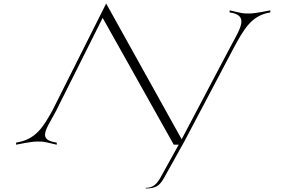

<svg xmlns="http://www.w3.org/2000/svg" viewBox="-20 -826 1635 1096"><path d="M812 250C875 250 895 229 920 183L1032 -18L1315 -554C1369 -652 1412 -738 1523 -755V-767C1520 -767 1441 -749 1404 -749C1362 -749 1370 -749 1291 -767V-755C1340 -748 1358 -730 1358 -703C1358 -669 1328 -620 1296 -560L1017 -31L586 -806L280 -197C226 -99 183 -29 72 -12V0C75 0 154 -18 191 -18C233 -18 225 -18 304 0V-12C255 -19 237 -34 237 -57C237 -87 267 -131 299 -191L566 -724L972 0H1000L903 175C875 229 852 246 812 246Z"/></svg>

Font: Cantique Normal
Style: Regular
Weight: 400
Designer: Sébastien Hayez
Foundry: Sébastien Hayez & Ariel Martín Pérez
Version: Version 1.000;hotconv 1.0.109;makeotfexe 2.5.65596